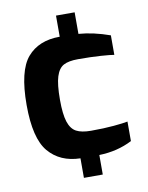

<svg xmlns="http://www.w3.org/2000/svg" viewBox="-82 -690 650 842"><g transform="rotate(-10 243.0 -269.0)"><path d="M223 5Q133 3 82 -57Q31 -117 31 -266Q31 -418 81.5 -477Q132 -536 226 -536V-630H309V-534Q375 -529 448 -503V-416Q433 -419 389 -422Q345 -425 288 -425Q246 -425 223.5 -413Q201 -401 190 -366.5Q179 -332 179 -263Q179 -199 190 -165Q201 -131 224.5 -118.5Q248 -106 290 -106Q348 -106 391.5 -110Q435 -114 454 -118V-31Q388 3 307 5V92H223Z"/></g></svg>

Font: Exo
Style: Bold
Weight: 700
Designer: Natanael Gama
Foundry: Natanael Gama
Version: Version 1.500; ttfautohint (v1.6)